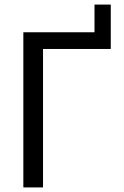

<svg xmlns="http://www.w3.org/2000/svg" viewBox="-20 -835 540 839"><path d="M464 -815V-621H168V-16H82V-694H393V-815Z"/></svg>

Font: D2Coding
Style: Regular
Weight: 400
Monospace: yes
Designer: Yong-Rak Park; Jeong-Hwan Yoon; Sang-Min Lee;
Foundry: NHN Corporation
Version: Version 1.3.2; Build 20180524